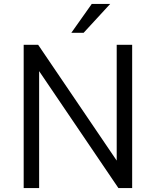

<svg xmlns="http://www.w3.org/2000/svg" viewBox="-20 -949 786 969"><path d="M569 -723H647V0H577.5L177.5 -590V0H99.5V-723H172.5L569 -138.5ZM443 -929H536L402 -783.5H340Z"/></svg>

Font: Public Sans Thin Light
Style: Regular
Weight: 300
Version: Version 1.007